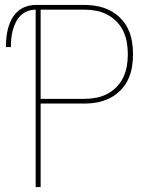

<svg xmlns="http://www.w3.org/2000/svg" viewBox="-20 -755 640 775"><path d="M124 0V-716Q107 -716 91 -710Q75 -704 63 -692Q51 -680 43.5 -664.5Q36 -649 31.5 -632.5Q27 -616 25.5 -599Q24 -582 24 -565H4Q4 -585 6 -604.5Q8 -624 13 -642.5Q18 -661 27.5 -678.5Q37 -696 51.5 -709Q66 -722 85 -728.5Q104 -735 124 -735H321Q347 -735 373.5 -730Q400 -725 423.5 -713Q447 -701 466 -682Q485 -663 496.5 -639Q508 -615 512.5 -589Q517 -563 517 -536Q517 -510 512.5 -483.5Q508 -457 496.5 -433Q485 -409 466 -390Q447 -371 423.5 -359Q400 -347 374 -342Q348 -337 321 -337H144V0ZM321 -356Q345 -356 368.5 -360.5Q392 -365 413 -376Q434 -387 451 -404.5Q468 -422 478 -443.5Q488 -465 492 -488.5Q496 -512 496 -536Q496 -560 492 -583.5Q488 -607 478 -628.5Q468 -650 451 -667.5Q434 -685 413 -696Q392 -707 368.5 -711.5Q345 -716 321 -716H144V-356Z"/></svg>

Font: Iosevka Aile Thin
Style: Regular
Weight: 100
Designer: Belleve Invis
Foundry: Belleve Invis
Version: Version 31.1.0; ttfautohint (v1.8.4)